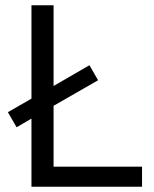

<svg xmlns="http://www.w3.org/2000/svg" viewBox="-20 -710 584 730"><path d="M10 -283.5 99.6 -334.9V-690H183.7V-383.1L320.1 -462L352.9 -404.9L183.7 -307.7V-76.4H520.1V0H99.6V-259.1L43.1 -226.1Z"/></svg>

Font: Oxanium ExtraLight
Style: Regular
Weight: 200
Designer: Severin Meyer
Version: Version 2.000